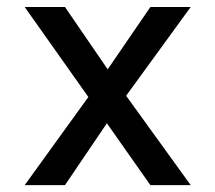

<svg xmlns="http://www.w3.org/2000/svg" viewBox="-20 -538 626 558"><path d="M51.8 0 257.8 -285.2 417 -517.6H534.2L320.3 -223.6L168.9 0ZM417 0 259.8 -223.6 51.8 -517.6H168.9L328.1 -285.2L534.2 0Z"/></svg>

Font: Cascadia Code
Style: Regular
Weight: 400
Designer: Aaron Bell
Foundry: Saja Typeworks
Version: Version 2404.023